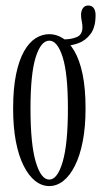

<svg xmlns="http://www.w3.org/2000/svg" viewBox="-20 -648 358 680"><path d="M154.5 11Q128 11 104.8 -7.2Q81.5 -25.5 63.8 -60.8Q46 -96 36.2 -147Q26.5 -198 26.5 -263.5Q26.5 -335 37 -385.2Q47.5 -435.5 65.5 -467Q83.5 -498.5 106.5 -512.8Q129.5 -527 154.5 -527Q179.5 -527 202.2 -512.8Q225 -498.5 243.5 -467Q262 -435.5 272.5 -385.2Q283 -335 283 -263.5Q283 -198 273 -147Q263 -96 245.2 -60.8Q227.5 -25.5 204.2 -7.2Q181 11 154.5 11ZM154.5 -12Q183.5 -12 202 -75Q220.5 -138 220.5 -263.5Q220.5 -387 202 -445.5Q183.5 -504 154.5 -504Q125 -504 106.5 -445.5Q88 -387 88 -263.5Q88 -138 106.5 -75Q125 -12 154.5 -12ZM205.5 -485.5V-508.5Q233 -508.5 252.5 -517Q272 -525.5 272 -551.5Q272 -561.5 269.5 -573.2Q267 -585 267 -594.5Q267 -610 273.8 -619.2Q280.5 -628.5 292.5 -628.5Q305 -628.5 311.8 -619.5Q318.5 -610.5 318.5 -594.5Q318.5 -551.5 300.8 -527.8Q283 -504 257 -494.8Q231 -485.5 205.5 -485.5Z"/></svg>

Font: Imbue 48pt Light
Style: Regular
Weight: 300
Designer: Tyler Finck
Foundry: Etcetera Type Company
Version: Version 1.102